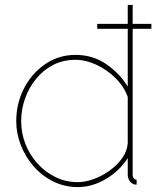

<svg xmlns="http://www.w3.org/2000/svg" viewBox="-20 -750 644 780"><path d="M375 -633V-653H595V-633ZM46 -258Q46 -330 77.5 -391Q109 -452 163.5 -489.5Q218 -527 287 -527Q358 -527 413 -488.5Q468 -450 499 -398V-730H519V-40Q519 -31 523.5 -25.5Q528 -20 535 -20V0Q526 0 522 -2Q511 -7 505 -17.5Q499 -28 499 -40V-108Q466 -56 410.5 -23Q355 10 296 10Q242 10 196 -13Q150 -36 116.5 -74.5Q83 -113 64.5 -160.5Q46 -208 46 -258ZM499 -169V-356Q484 -398 450 -432Q416 -466 372.5 -486.5Q329 -507 287 -507Q236 -507 195.5 -486Q155 -465 126 -429Q97 -393 81.5 -349Q66 -305 66 -258Q66 -209 83.5 -164.5Q101 -120 133 -85Q165 -50 206.5 -30Q248 -10 296 -10Q326 -10 360.5 -22.5Q395 -35 426 -57.5Q457 -80 477 -108.5Q497 -137 499 -169Z"/></svg>

Font: Raleway Thin
Style: Regular
Weight: 100
Designer: Matt McInerney, Pablo Impallari, Rodrigo Fuenzalida
Foundry: Matt McInerney, Pablo Impallari, Rodrigo Fuenzalida
Version: Version 4.026